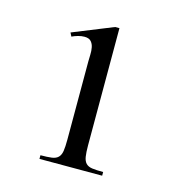

<svg xmlns="http://www.w3.org/2000/svg" viewBox="-72 -740 507 546"><g transform="rotate(15 181.0 -467.0)"><path d="M91.3 -257.8V-268.6Q111.8 -268.6 124.3 -270.3Q136.7 -272 143.3 -278.6Q149.9 -285.2 151.9 -297.6Q153.8 -310.1 153.8 -330.6V-561.5Q153.8 -569.8 154.3 -581.3Q154.8 -592.8 152.8 -602.8Q150.9 -612.8 144.8 -619.6Q138.7 -626.5 125.5 -626.5Q116.2 -626.5 106.7 -623.8Q97.2 -621.1 88.9 -617.2L83.5 -627.9L202.1 -675.8H214.8V-330.6Q214.8 -310.1 216.8 -297.6Q218.8 -285.2 225.1 -278.6Q231.4 -272 243.4 -270.3Q255.4 -268.6 275.9 -268.6V-257.8Z"/></g></svg>

Font: Simplified Naskh
Style: Regular
Weight: 400
Designer: SIL International
Foundry: Arabeyes
Version: 1.02_alpha